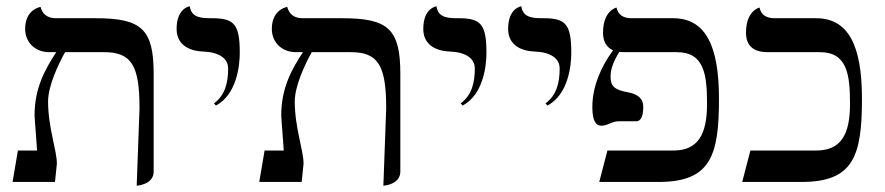

<svg xmlns="http://www.w3.org/2000/svg" viewBox="-20 -579 2817 611"><path d="M415 12C415 12 469 9 469 -33V-344C469 -487 430 -521 284 -521H158C131 -521 115 -534 109 -557C109 -557 60 -550 60 -487C60 -446 90 -413 137 -413H159C124 -359 90 -300 90 -212C90 -202 96 -135 98 -100H37L20 0H155L161 -58C161 -101 133 -173 133 -256C133 -306 166 -375 187 -413H312C400 -413 424 -368 424 -234Z M667 -243C733 -278 743 -369 743 -411C743 -502 725 -521 655 -521C624 -521 589 -521 584 -559C584 -559 542 -554 542 -487C542 -443 573 -417 627 -415C676 -413 706 -394 706 -361C706 -315 696 -276 661 -250Z M1200 12C1200 12 1254 9 1254 -33V-344C1254 -487 1215 -521 1069 -521H943C916 -521 900 -534 894 -557C894 -557 845 -550 845 -487C845 -446 875 -413 922 -413H944C909 -359 875 -300 875 -212C875 -202 881 -135 883 -100H822L805 0H940L946 -58C946 -101 918 -173 918 -256C918 -306 951 -375 972 -413H1097C1185 -413 1209 -368 1209 -234Z M1452 -243C1518 -278 1528 -369 1528 -411C1528 -502 1510 -521 1440 -521C1409 -521 1374 -521 1369 -559C1369 -559 1327 -554 1327 -487C1327 -443 1358 -417 1412 -415C1461 -413 1491 -394 1491 -361C1491 -315 1481 -276 1446 -250Z M1722 -243C1788 -278 1798 -369 1798 -411C1798 -502 1780 -521 1710 -521C1679 -521 1644 -521 1639 -559C1639 -559 1597 -554 1597 -487C1597 -443 1628 -417 1682 -415C1731 -413 1761 -394 1761 -361C1761 -315 1751 -276 1716 -250Z M2230 -248C2230 -151 2201 -100 2123 -100H1913L1887 0H2076C2242 0 2268 -84 2268 -265C2268 -434 2225 -521 2122 -521H1990C1963 -521 1947 -532 1942 -555C1942 -555 1899 -546 1899 -475C1899 -447 1910 -428 1931 -419C1892 -366 1865 -303 1865 -238C1865 -191 1878 -179 1894 -179C1914 -179 1927 -193 1948 -193H2004C2022 -193 2027 -214 2027 -240C2027 -264 2011 -279 1980 -285C1933 -293 1923 -306 1923 -336C1923 -360 1933 -385 1951 -414C1956 -413 1962 -413 1968 -413H2134C2221 -413 2230 -342 2230 -248Z M2685 -248C2685 -151 2656 -100 2578 -100H2368L2342 0H2531C2697 0 2723 -84 2723 -265C2723 -434 2680 -521 2577 -521H2445C2418 -521 2402 -532 2397 -555C2397 -555 2354 -546 2354 -475C2354 -434 2377 -413 2423 -413H2589C2676 -413 2685 -342 2685 -248Z"/></svg>

Font: Libertinus Sans
Style: Bold
Weight: 700
Designer: Philipp H. Poll, Khaled Hosny
Foundry: Caleb Maclennan
Version: Version 7.050;RELEASE